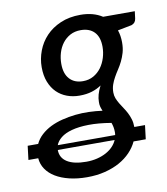

<svg xmlns="http://www.w3.org/2000/svg" viewBox="-123 -582 723 830"><g transform="rotate(-10 238.0 -167.0)"><path d="M442.5 -366Q442.5 -341 436.8 -321.5Q431 -302 422.8 -285.2Q414.5 -268.5 404.8 -253.8Q395 -239 386.8 -224.2Q378.5 -209.5 373 -193.8Q367.5 -178 367.5 -159.5Q367.5 -145.5 372.2 -133.5Q377 -121.5 384 -109.8Q391 -98 399.2 -86Q407.5 -74 414.5 -60.5Q421.5 -47 426.2 -31.5Q431 -16 431 3H478L470.5 64H417Q405.5 89 385 110.5Q364.5 132 336 147.8Q307.5 163.5 271.5 172.5Q235.5 181.5 193 181.5Q150.5 181.5 115.5 173Q80.5 164.5 55.2 149.2Q30 134 15.2 112.2Q0.5 90.5 -1.5 64H-44.5L-37 3H9Q19 -18.5 37.2 -35.2Q55.5 -52 79.2 -63.8Q103 -75.5 131 -82.5Q159 -89.5 188.8 -92.8Q218.5 -96 249 -95Q279.5 -94 308 -90Q304 -99 301.2 -108.8Q298.5 -118.5 299 -130Q299 -145.5 303.5 -162Q308 -178.5 318.5 -199Q299.5 -186 276 -178.8Q252.5 -171.5 221.5 -171.5Q192.5 -171.5 167 -181Q141.5 -190.5 122.5 -209.2Q103.5 -228 92.5 -256Q81.5 -284 81.5 -321Q81.5 -357.5 94.8 -392.5Q108 -427.5 133.8 -454.8Q159.5 -482 197.8 -498.5Q236 -515 285.5 -515Q312.5 -515 336.8 -508.8Q361 -502.5 381 -489.5H520L516 -458Q513.5 -438.5 495.5 -432.5L434 -420.5Q442.5 -396 442.5 -366ZM247.5 -230.5Q273.5 -230.5 293.8 -242Q314 -253.5 327.8 -272.2Q341.5 -291 348.8 -314.8Q356 -338.5 356 -362.5Q356 -405 334.8 -427.2Q313.5 -449.5 275 -449.5Q249 -449.5 229 -438.8Q209 -428 195.2 -410Q181.5 -392 174.5 -368.8Q167.5 -345.5 167.5 -320.5Q167.5 -277 188.8 -253.8Q210 -230.5 247.5 -230.5ZM201 115Q226.5 115 248.8 109.5Q271 104 288.5 94.5Q306 85 318.5 72Q331 59 337.5 43.5H88Q88 78 117.2 96.5Q146.5 115 201 115ZM344.5 10.5Q344.5 -1.5 342.5 -11.8Q340.5 -22 337 -31.5Q280 -41 237 -40.2Q194 -39.5 163.8 -31.2Q133.5 -23 115.8 -8.8Q98 5.5 91.5 23H343.5Q344 20 344.2 16.8Q344.5 13.5 344.5 10.5Z"/></g></svg>

Font: Lato Medium
Style: Italic
Weight: 500
Italic angle: -7°
Designer: Lukasz Dziedzic
Foundry: tyPoland Lukasz Dziedzic
Version: Version 2.006; 2014-01-15